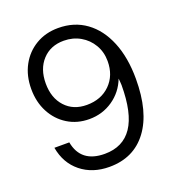

<svg xmlns="http://www.w3.org/2000/svg" viewBox="-123 -759 793 866"><g transform="rotate(-20 273.0 -326.0)"><path d="M503.5 -324.5Q503.5 -166 438.5 -79Q373.5 8 256.5 8Q175.5 8 120.2 -36.5Q65 -81 51.5 -158H123Q142 -54.5 256.5 -54.5Q344.5 -54.5 388.8 -120Q433 -185.5 433 -320.5Q433 -328 432 -336.2Q431 -344.5 430.5 -352Q408 -294 358 -259.8Q308 -225.5 245 -225.5Q186.5 -225.5 141 -253.8Q95.5 -282 69.8 -331Q44 -380 44 -442.5Q44 -506 70.5 -555Q97 -604 144 -632Q191 -660 251.5 -660Q328.5 -660 385 -619Q441.5 -578 472.5 -502.5Q503.5 -427 503.5 -324.5ZM411 -443.5Q411 -487 390.5 -522Q370 -557 334.8 -577.2Q299.5 -597.5 255.5 -597.5Q191.5 -597.5 152.8 -555.2Q114 -513 114 -443.5Q114 -374 152.8 -331.8Q191.5 -289.5 256 -289.5Q325 -289.5 368 -332.2Q411 -375 411 -443.5Z"/></g></svg>

Font: Overused Grotesk Book
Style: Regular
Weight: 375
Version: Version 0.004